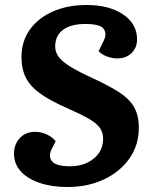

<svg xmlns="http://www.w3.org/2000/svg" viewBox="-20 -735 602 769"><path d="M536 -223Q536 -154 498.5 -100.5Q461 -47 396.5 -16.5Q332 14 250 14Q187 14 138.5 -2.5Q90 -19 63 -49Q36 -79 36 -120Q36 -156 59 -181.5Q82 -207 121 -207Q145 -207 167.5 -196.5Q190 -186 203 -169L188 -140Q172 -110 188 -89.5Q204 -69 260 -69Q317 -69 355 -99.5Q393 -130 393 -180Q393 -205 379.5 -223.5Q366 -242 335.5 -259.5Q305 -277 253 -300Q184 -330 143 -359Q102 -388 84 -423Q66 -458 66 -506Q66 -570 100 -617Q134 -664 193 -689.5Q252 -715 326 -715Q418 -715 473.5 -677Q529 -639 529 -577Q529 -544 507 -522.5Q485 -501 450 -501Q429 -501 408 -509Q387 -517 375 -530L395 -571Q409 -599 395.5 -619Q382 -639 321 -639Q264 -639 232.5 -615.5Q201 -592 201 -549Q201 -527 214.5 -508Q228 -489 261 -468.5Q294 -448 353 -421Q418 -391 458 -365Q498 -339 517 -306Q536 -273 536 -223Z"/></svg>

Font: Literata 12pt
Style: Bold Italic
Weight: 700
Italic angle: -2°
Designer: Latin by Veronika Burian and Jose Scaglione. Greek by Irene Vlachou. Cyrillic by Vera Evstafieva
Foundry: TypeTogether
Version: Version 3.002